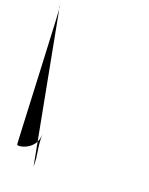

<svg xmlns="http://www.w3.org/2000/svg" viewBox="-149 -86 740 953"><g transform="rotate(20 221.0 390.5)"><path d="M0 0C0 -103 36 760 36 714C36 726 136 711 136 623C136 710 149.8 713 149.8 790Z"/></g></svg>

Font: CiSf OpenHand
Style: BlakObl
Weight: 400
Foundry: Cannot Into Space Fonts
Version: Version 0.7892